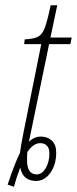

<svg xmlns="http://www.w3.org/2000/svg" viewBox="-20 -679 294 731"><path d="M9 24Q36 -57 56 -97Q58 -117 70 -177L137 -511H72L74 -529Q110 -531 125.5 -539.5Q141 -548 150.5 -573Q160 -598 173 -659H198L172 -536H253L248 -511H167L90 -139Q110 -159 135 -159Q161 -159 177.5 -143.5Q194 -128 194 -98Q194 -53 172.5 -22Q151 9 118 10Q67 10 57 -41Q40 5 33 32ZM168 -95Q168 -115 158.5 -124.5Q149 -134 133 -134Q107 -134 84 -100Q83 -89 83 -69Q83 -42 92 -28.5Q101 -15 121 -15Q141 -16 154.5 -39.5Q168 -63 168 -95Z"/></svg>

Font: Noto Serif CondThin
Style: Italic
Weight: 250
Width: 3
Italic angle: -12°
Designer: Monotype Design Team
Foundry: Monotype Imaging Inc.
Version: Version 1.001